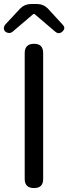

<svg xmlns="http://www.w3.org/2000/svg" viewBox="-26 -956 347 976"><path d="M193.4 -686.5V-45.9Q193.4 0 147.5 0Q99.6 0 99.6 -45.9V-686.5Q99.6 -733.4 147.5 -733.4Q193.4 -733.4 193.4 -686.5ZM216.8 -913.1Q252 -874 293 -830.1Q309.6 -812.5 291.5 -795.9Q273.4 -779.3 254.9 -794.9L149.4 -884.8H143.6L38.1 -794.9Q26.4 -785.2 12.2 -789.6Q-2 -793.9 -5.4 -805.7Q-8.8 -817.4 0 -830.1L77.1 -913.1Q99.6 -935.5 130.9 -935.5H163.1Q194.3 -935.5 216.8 -913.1Z"/></svg>

Font: GenSenMaruGothic TW TTF Regular
Style: Regular
Weight: 400
Version: Version 1.301